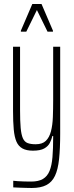

<svg xmlns="http://www.w3.org/2000/svg" viewBox="-20 -743 368 957"><path d="M138 194Q126 194 111 193.5Q96 193 79.5 192.5Q63 192 46 191V158Q54 159 68.5 160Q83 161 101 161.5Q119 162 135 162Q172 162 194 149Q216 136 227 109Q238 82 241.5 40Q245 -2 245 -60V-65H241Q237 -48 228.5 -31Q220 -14 200.5 -3Q181 8 144 8Q112 8 92 -3Q72 -14 62 -37Q52 -60 48.5 -98Q45 -136 45 -190V-510H80V-195Q80 -140 83 -106Q86 -72 94 -54Q102 -36 117.5 -30Q133 -24 158 -24Q191 -24 208.5 -41Q226 -58 234 -88.5Q242 -119 243.5 -159.5Q245 -200 245 -246V-510H280V-79Q280 -3 274.5 49.5Q269 102 254 133.5Q239 165 211 179.5Q183 194 138 194ZM84 -585V-590L141 -723H187L244 -590V-585H217L164 -693L111 -585Z"/></svg>

Font: Saira UltraCondensed Thin
Style: Regular
Weight: 250
Width: 1
Designer: Hector Gatti with collaboration of the Omnibus-Type team
Foundry: Omnibus-Type
Version: Version 1.101